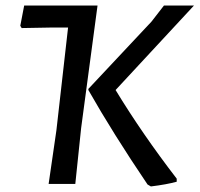

<svg xmlns="http://www.w3.org/2000/svg" viewBox="-20 -662 718 691"><path d="M678 -642 396 -338Q492 -180 616 -19V-8Q580 2 523 9L511 2Q386 -183 298 -338V-342L525 -584L570 -642ZM331 -642 272 -201 251 0H155L183 -193L225 -563H170L58 -561L53 -569L67 -642Z"/></svg>

Font: Alegreya Sans SC Medium
Style: Italic
Weight: 500
Italic angle: -7°
Designer: Juan Pablo del Peral
Foundry: Huerta Tipografica
Version: Version 2.007